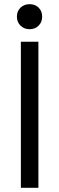

<svg xmlns="http://www.w3.org/2000/svg" viewBox="-20 -900 284 920"><path d="M80 0V-700H164V0ZM122 -760Q96 -760 78.5 -777Q61 -794 61 -820Q61 -847 78.5 -863.5Q96 -880 122 -880Q148 -880 165 -863.5Q182 -847 182 -820Q182 -794 165 -777Q148 -760 122 -760Z"/></svg>

Font: Space Grotesk Light
Style: Regular
Weight: 400
Version: Version 2.000